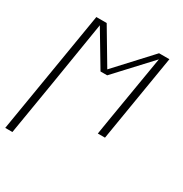

<svg xmlns="http://www.w3.org/2000/svg" viewBox="-181 -651 951 997"><g transform="rotate(30 294.5 -152.5)"><path d="M-11 215 111 -520H173L296 -313L487 -520H549L463 0H420L437 -104Q453 -201 469.5 -298Q486 -395 502 -492L311 -286H271L148 -492Q132 -395 116.5 -298Q101 -201 85 -104L32 215Z"/></g></svg>

Font: Iosevka Extralight Extended
Style: Italic
Weight: 200
Width: 7
Italic angle: -9°
Monospace: yes
Designer: Belleve Invis
Foundry: Belleve Invis
Version: Version 32.5.0; ttfautohint (v1.8.4)